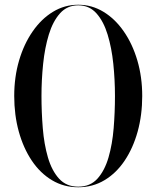

<svg xmlns="http://www.w3.org/2000/svg" viewBox="-20 -780 660 810"><path d="M310 10Q249 10 199.2 -19.8Q149.5 -49.5 114 -102.5Q78.5 -155.5 59.2 -225.2Q40 -295 40 -375Q40 -455 60.5 -524.8Q81 -594.5 117.8 -647.5Q154.5 -700.5 203.5 -730.2Q252.5 -760 310 -760Q367.5 -760 416.5 -730.2Q465.5 -700.5 502.2 -647.5Q539 -594.5 559.5 -524.8Q580 -455 580 -375Q580 -295 560.8 -225.2Q541.5 -155.5 506 -102.5Q470.5 -49.5 420.8 -19.8Q371 10 310 10ZM310 -757.5Q263.5 -757.5 233.2 -723.8Q203 -690 186 -634.2Q169 -578.5 162 -510.8Q155 -443 155 -375Q155 -307 160.5 -239.2Q166 -171.5 182.2 -115.8Q198.5 -60 229.2 -26.2Q260 7.5 310 7.5Q360.5 7.5 391 -26.2Q421.5 -60 437.8 -115.8Q454 -171.5 459.5 -239.2Q465 -307 465 -375Q465 -443 458 -510.8Q451 -578.5 434 -634.2Q417 -690 386.8 -723.8Q356.5 -757.5 310 -757.5Z"/></svg>

Font: Bodoni* 72pt
Style: Regular
Weight: 400
Version: Version 2.3